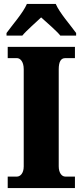

<svg xmlns="http://www.w3.org/2000/svg" viewBox="-20 -951 416 971"><path d="M13 -784V-771H93C112 -795 161 -837 188 -863C215 -839 271 -790 285 -771H365V-784C338 -822 281 -886 262 -931H116C97 -886 40 -822 13 -784ZM19 0H359V-58H310C293 -58 277 -76 277 -110V-600C277 -641 289 -657 310 -657H359V-714H19V-657H66C81 -657 100 -641 100 -601V-109C100 -73 81 -58 66 -58H19Z"/></svg>

Font: Noto Serif Khmer Condensed Black
Style: Regular
Weight: 900
Width: 3
Designer: Danh Hong and the Monotype Design Team
Foundry: Monotype Imaging Inc.
Version: Version 2.004